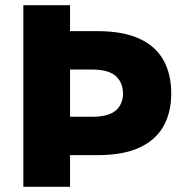

<svg xmlns="http://www.w3.org/2000/svg" viewBox="-20 -720 710 740"><path d="M70 0V-700H250V-600H355Q453 -600 516 -571.5Q579 -543 609.5 -489Q640 -435 640 -360Q640 -286 609.5 -232.5Q579 -179 516 -150.5Q453 -122 355 -122H250V0ZM250 -270H335Q398 -270 426 -294Q454 -318 454 -360Q454 -402 426 -427Q398 -452 335 -452H250Z"/></svg>

Font: Golos Text
Style: Bold
Weight: 700
Designer: A.Korolkova, Vitaly Kuzmin
Foundry: ParaType Ltd
Version: Version 2.004